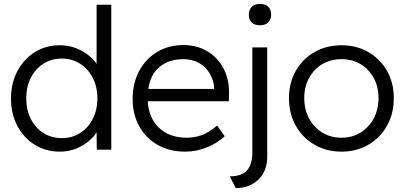

<svg xmlns="http://www.w3.org/2000/svg" viewBox="-20 -764 2066 980"><path d="M285 10Q214 10 157.5 -25Q101 -60 68.5 -121.5Q36 -183 36 -261Q36 -340 69 -401.5Q102 -463 158 -498Q214 -533 284 -533Q344 -533 394.5 -506Q445 -479 473 -438V-740H548V0H474L473 -89Q447 -47 396 -18.5Q345 10 285 10ZM296 -59Q348 -59 389 -85Q430 -111 453.5 -157Q477 -203 477 -262Q477 -321 453.5 -366.5Q430 -412 389 -438.5Q348 -465 296 -465Q242 -465 201 -438.5Q160 -412 137 -366.5Q114 -321 114 -262Q114 -203 137 -157.5Q160 -112 201 -85.5Q242 -59 296 -59Z M924 10Q846 10 785.5 -24Q725 -58 691 -119Q657 -180 657 -259Q657 -339 690 -401Q723 -463 781.5 -498.5Q840 -534 916 -534Q986 -534 1039.5 -501.5Q1093 -469 1122 -412.5Q1151 -356 1149 -282L1148 -247H734Q739 -162 792 -111.5Q845 -61 934 -61Q971 -61 1007.5 -73.5Q1044 -86 1088 -123L1127 -69Q1092 -35 1038 -12.5Q984 10 924 10ZM916 -462Q843 -462 795.5 -423.5Q748 -385 737 -310H1073V-317Q1071 -353 1052 -386.5Q1033 -420 998.5 -441Q964 -462 916 -462Z M1307 -635Q1279 -635 1264.5 -649.5Q1250 -664 1250 -689Q1250 -714 1265 -729Q1280 -744 1307 -744Q1334 -744 1349 -729.5Q1364 -715 1364 -689Q1364 -665 1349 -650Q1334 -635 1307 -635ZM1183 196 1153 136Q1214 136 1241 105.5Q1268 75 1268 14V-522H1344V36Q1344 108 1299.5 152Q1255 196 1183 196Z M1723 10Q1646 10 1585 -25.5Q1524 -61 1489.5 -122.5Q1455 -184 1455 -263Q1455 -341 1489.5 -402Q1524 -463 1585 -498Q1646 -533 1723 -533Q1800 -533 1860.5 -498Q1921 -463 1955.5 -402Q1990 -341 1990 -263Q1990 -184 1955.5 -122.5Q1921 -61 1860.5 -25.5Q1800 10 1723 10ZM1723 -61Q1778 -61 1820.5 -87.5Q1863 -114 1887.5 -159.5Q1912 -205 1912 -263Q1912 -321 1887.5 -366Q1863 -411 1820.5 -436.5Q1778 -462 1723 -462Q1668 -462 1625 -436.5Q1582 -411 1557.5 -366Q1533 -321 1533 -263Q1533 -205 1557.5 -159.5Q1582 -114 1625 -87.5Q1668 -61 1723 -61Z"/></svg>

Font: Lexend Light
Style: Regular
Weight: 300
Designer: Bonnie Shaver-Troup, Thomas Jockin
Foundry: Lexend
Version: Version 1.007; ttfautohint (v1.8.3)